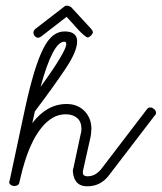

<svg xmlns="http://www.w3.org/2000/svg" viewBox="-20 -661 566 672"><path d="M493 -277Q498 -285 506 -285Q512 -285 519 -279.5Q526 -274 526 -266Q526 -260 521 -256L361 -47Q332 -9 286 -9Q270 -9 260.5 -14Q251 -19 245.5 -27Q240 -35 237.5 -45Q235 -55 235 -63Q235 -69 237 -73L262 -190Q265 -198 265 -210Q265 -235 250 -248Q235 -261 210 -261Q185 -261 164 -248.5Q143 -236 126 -215Q109 -194 96 -168.5Q83 -143 74 -117Q65 -91 58.5 -66.5Q52 -42 48 -24Q48 -18 43 -14Q38 -10 30 -10Q23 -10 17.5 -14Q12 -18 12 -25Q13 -26 13 -26Q13 -28 14 -30L68 -283Q84 -356 99.5 -407Q115 -458 131 -490Q147 -522 165.5 -536.5Q184 -551 206 -551Q250 -551 250 -516Q250 -482 211 -423Q172 -364 102 -271L93 -230Q144 -297 213 -297Q234 -297 250 -290Q266 -283 277.5 -270.5Q289 -258 294.5 -242.5Q300 -227 300 -209Q299 -204 299 -197.5Q299 -191 297 -182L271 -66Q270 -64 270 -59Q270 -49 275 -46.5Q280 -44 286 -44Q301 -44 312.5 -50.5Q324 -57 334 -69ZM122 -357Q165 -416 188.5 -455Q212 -494 212 -507Q212 -515 205 -515Q165 -515 122 -357ZM125 -534Q119 -529 113 -529Q107 -529 102 -534.5Q97 -540 97 -547Q97 -554 104 -560L209 -641Q210 -641 216 -641Q221 -641 229 -636L299 -560Q305 -553 305 -548Q305 -543 298.5 -536.5Q292 -530 287 -530Q283 -530 273 -538.5Q263 -547 252.5 -558.5Q242 -570 231.5 -582Q221 -594 213 -602Z"/></svg>

Font: Gruenewald VA
Style: Regular
Weight: 400
Designer: Peter Wiegel
Foundry: Peter Wiegel, nach dem Schriftentwurf von Dr. H. Gr¸newald
Version: Version 0.007